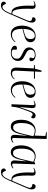

<svg xmlns="http://www.w3.org/2000/svg" viewBox="1550 -2358 1036 4177"><g transform="rotate(90 2068.5 -269.0)"><path d="M269 69Q236 146 197 187.5Q158 229 95 229Q56 229 35.5 212.5Q15 196 15 170Q15 130 60 119L77 150Q93 180 103.5 188.5Q114 197 131 197Q159 197 188 169Q217 141 251 63L278 0H254Q189 0 154 -61Q127 -106 114.5 -182Q102 -258 102 -351Q102 -364 102.5 -385Q103 -406 104 -427Q105 -448 105 -460Q106 -498 76 -498Q59 -498 42 -492.5Q25 -487 9 -479L3 -491Q19 -502 48.5 -513.5Q78 -525 108 -525Q177 -525 172 -445Q172 -436 171 -418Q170 -400 169.5 -383Q169 -366 169 -357Q168 -294 171.5 -237Q175 -180 183.5 -135Q192 -90 205 -65Q217 -39 229.5 -29Q242 -19 264 -19H285L421 -338Q441 -385 436 -410Q431 -435 399 -445L356 -457Q352 -488 365.5 -506.5Q379 -525 407 -525Q437 -525 454 -501Q471 -477 471 -448Q471 -426 467.5 -407Q464 -388 455.5 -365.5Q447 -343 432.5 -309.5Q418 -276 397 -225Z M764 -525Q833 -525 865.5 -493.5Q898 -462 898 -415Q898 -368 873 -340.5Q848 -313 808.5 -297.5Q769 -282 725 -270L608 -239Q607 -117 641 -64Q675 -11 740 -11Q781 -11 815.5 -28Q850 -45 887 -87L897 -77Q882 -58 858 -36.5Q834 -15 800.5 -0.5Q767 14 722 14Q660 14 618.5 -18Q577 -50 557 -104Q537 -158 537 -224Q537 -313 565 -381Q593 -449 644 -487Q695 -525 764 -525ZM829 -413Q829 -508 755 -508Q696 -508 654.5 -449Q613 -390 608 -255L709 -283Q769 -299 799 -327Q829 -355 829 -413Z M1135 -4Q1185 -4 1221 -33Q1257 -62 1257 -117Q1257 -163 1229 -187.5Q1201 -212 1143 -239Q1107 -255 1076.5 -273.5Q1046 -292 1028.5 -319Q1011 -346 1011 -386Q1011 -415 1026 -447Q1041 -479 1078 -502Q1115 -525 1180 -525Q1241 -525 1276 -496.5Q1311 -468 1311 -433Q1311 -414 1300.5 -402Q1290 -390 1271 -390Q1256 -390 1245.5 -395.5Q1235 -401 1229 -407L1240 -445Q1252 -473 1236 -490.5Q1220 -508 1175 -508Q1118 -508 1089.5 -483Q1061 -458 1061 -416Q1061 -385 1075.5 -365Q1090 -345 1114 -330.5Q1138 -316 1166 -303Q1209 -281 1240 -260.5Q1271 -240 1288 -212Q1305 -184 1305 -141Q1305 -75 1257.5 -30.5Q1210 14 1126 14Q1059 14 1017 -10.5Q975 -35 975 -75Q975 -97 989.5 -108Q1004 -119 1024 -119Q1045 -119 1062 -109L1058 -59Q1056 -32 1071.5 -18Q1087 -4 1135 -4Z M1392 -505 1475 -513 1514 -653H1543L1535 -511H1691L1690 -489H1535L1517 -108Q1514 -61 1529 -37Q1544 -13 1583 -13Q1618 -13 1644 -27Q1670 -41 1695 -68L1705 -59Q1681 -27 1647 -6.5Q1613 14 1568 14Q1499 14 1472.5 -21.5Q1446 -57 1450 -133L1468 -489H1391Z M1974 -525Q2043 -525 2075.5 -493.5Q2108 -462 2108 -415Q2108 -368 2083 -340.5Q2058 -313 2018.5 -297.5Q1979 -282 1935 -270L1818 -239Q1817 -117 1851 -64Q1885 -11 1950 -11Q1991 -11 2025.5 -28Q2060 -45 2097 -87L2107 -77Q2092 -58 2068 -36.5Q2044 -15 2010.5 -0.5Q1977 14 1932 14Q1870 14 1828.5 -18Q1787 -50 1767 -104Q1747 -158 1747 -224Q1747 -313 1775 -381Q1803 -449 1854 -487Q1905 -525 1974 -525ZM2039 -413Q2039 -508 1965 -508Q1906 -508 1864.5 -449Q1823 -390 1818 -255L1919 -283Q1979 -299 2009 -327Q2039 -355 2039 -413Z M2266 -459Q2266 -481 2260 -490.5Q2254 -500 2239 -500Q2228 -500 2212.5 -496Q2197 -492 2174 -481L2169 -493Q2188 -504 2214.5 -514.5Q2241 -525 2270 -525Q2308 -525 2322 -500.5Q2336 -476 2331 -428L2308 -182H2311L2391 -409Q2414 -474 2438 -499.5Q2462 -525 2496 -525Q2522 -525 2538.5 -511Q2555 -497 2555 -474Q2555 -457 2546.5 -444.5Q2538 -432 2526 -423L2508 -442Q2489 -461 2471 -461Q2454 -461 2439.5 -446.5Q2425 -432 2405 -380Q2372 -292 2352 -237.5Q2332 -183 2322 -148Q2312 -113 2309 -83L2300 0H2247Z M2981 -59Q2980 -33 2986 -24Q2992 -15 3008 -15Q3025 -15 3043.5 -23Q3062 -31 3078 -43L3087 -32Q3069 -15 3040.5 -0.5Q3012 14 2983 14Q2942 14 2925.5 -11.5Q2909 -37 2913 -80L2934 -328H2929L2895 -182Q2882 -129 2863 -84.5Q2844 -40 2813.5 -13Q2783 14 2734 14Q2680 14 2647.5 -16.5Q2615 -47 2600 -97Q2585 -147 2585 -206Q2585 -303 2615 -374.5Q2645 -446 2698 -485.5Q2751 -525 2818 -525Q2850 -525 2880 -517Q2910 -509 2929 -501L2938 -737L2850 -755L2852 -767H2996L3003 -759ZM2751 -36Q2785 -36 2809.5 -56Q2834 -76 2855 -130.5Q2876 -185 2900 -287L2943 -473Q2910 -491 2881.5 -499Q2853 -507 2821 -507Q2748 -507 2702 -431Q2656 -355 2656 -214Q2656 -36 2751 -36Z M3538 -59Q3537 -33 3543 -24Q3549 -15 3565 -15Q3582 -15 3600.5 -23Q3619 -31 3635 -43L3644 -32Q3626 -15 3597.5 -0.5Q3569 14 3540 14Q3499 14 3482.5 -11.5Q3466 -37 3470 -80L3489 -317H3484L3450 -176Q3438 -124 3419 -81Q3400 -38 3369 -12Q3338 14 3291 14Q3237 14 3204.5 -16.5Q3172 -47 3157 -97Q3142 -147 3142 -206Q3142 -301 3172 -372.5Q3202 -444 3255 -484.5Q3308 -525 3375 -525Q3412 -525 3443.5 -515.5Q3475 -506 3497 -496L3545 -518L3553 -511ZM3308 -34Q3345 -34 3369.5 -56.5Q3394 -79 3414 -133Q3434 -187 3455 -281L3500 -473Q3467 -491 3439 -499Q3411 -507 3378 -507Q3305 -507 3259 -431Q3213 -355 3213 -214Q3213 -122 3236.5 -78Q3260 -34 3308 -34Z M3898 69Q3865 146 3826 187.5Q3787 229 3724 229Q3685 229 3664.5 212.5Q3644 196 3644 170Q3644 130 3689 119L3706 150Q3722 180 3732.5 188.5Q3743 197 3760 197Q3788 197 3817 169Q3846 141 3880 63L3907 0H3883Q3818 0 3783 -61Q3756 -106 3743.5 -182Q3731 -258 3731 -351Q3731 -364 3731.5 -385Q3732 -406 3733 -427Q3734 -448 3734 -460Q3735 -498 3705 -498Q3688 -498 3671 -492.5Q3654 -487 3638 -479L3632 -491Q3648 -502 3677.5 -513.5Q3707 -525 3737 -525Q3806 -525 3801 -445Q3801 -436 3800 -418Q3799 -400 3798.5 -383Q3798 -366 3798 -357Q3797 -294 3800.5 -237Q3804 -180 3812.5 -135Q3821 -90 3834 -65Q3846 -39 3858.5 -29Q3871 -19 3893 -19H3914L4050 -338Q4070 -385 4065 -410Q4060 -435 4028 -445L3985 -457Q3981 -488 3994.5 -506.5Q4008 -525 4036 -525Q4066 -525 4083 -501Q4100 -477 4100 -448Q4100 -426 4096.5 -407Q4093 -388 4084.5 -365.5Q4076 -343 4061.5 -309.5Q4047 -276 4026 -225Z"/></g></svg>

Font: Literata 72pt Light
Style: Italic
Weight: 300
Italic angle: -2°
Designer: Latin by Veronika Burian and Jose Scaglione. Greek by Irene Vlachou. Cyrillic by Vera Evstafieva
Foundry: TypeTogether
Version: Version 3.002